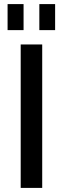

<svg xmlns="http://www.w3.org/2000/svg" viewBox="-20 -917 307 937"><path d="M186 -700V0H81V-700ZM95 -897V-770H17V-897ZM249 -897V-770H172V-897Z"/></svg>

Font: Pathway Extreme Medium
Style: Regular
Weight: 500
Designer: Eduardo Rodriguez Tunni
Foundry: Eduardo Rodriguez Tunni
Version: Version 1.001;gftools[0.9.26]